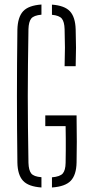

<svg xmlns="http://www.w3.org/2000/svg" viewBox="-20 -825 406 850"><path d="M163.5 5Q105.5 1 81.8 -25Q58 -51 57 -105.5Q56 -183.5 55.5 -256Q55 -328.5 55 -399.8Q55 -471 55.5 -543.5Q56 -616 57 -694Q58.5 -749 82.2 -775Q106 -801 163.5 -805V-760Q129.5 -757 118.2 -742.8Q107 -728.5 106 -696Q104.5 -610 103.8 -538.5Q103 -467 103 -400Q103 -333 103.8 -261.5Q104.5 -190 106 -104Q107 -71.5 118.2 -57.2Q129.5 -43 163.5 -40.5ZM210 5V-40Q246 -43 258 -57.2Q270 -71.5 270.5 -104Q271 -134.5 271.2 -160Q271.5 -185.5 271.2 -211Q271 -236.5 270.5 -266.5H180.5V-314H319Q320 -244 320 -197.8Q320 -151.5 319 -105.5Q318 -51 293.5 -25Q269 1 210 5ZM266 -532Q267.5 -578.5 267.5 -614.2Q267.5 -650 266 -696Q265 -728.5 253.8 -742.5Q242.5 -756.5 210 -759.5V-804.5Q266 -800.5 289.8 -774.8Q313.5 -749 315 -694.5Q316.5 -649.5 316.5 -613.8Q316.5 -578 315 -532Z"/></svg>

Font: Big Shoulders Stencil Text Thin ExtraLight
Style: Regular
Weight: 250
Version: Version 2.001